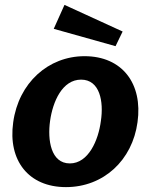

<svg xmlns="http://www.w3.org/2000/svg" viewBox="-20 -756 617 786"><path d="M244 -736 200 -638 453 -567 482 -627ZM250 10C404 10 522 -100 543 -256C565 -413 481 -526 326 -526C178 -526 56 -417 34 -255C12 -99 97 10 250 10ZM266 -87C188 -87 174 -183 185 -261C196 -340 235 -430 312 -430C389 -430 405 -340 393 -261C383 -182 342 -87 266 -87Z"/></svg>

Font: United Sans
Style: Bold Italic
Weight: 700
Italic angle: -8°
Designer: Pablo Impallari, Rodrigo Fuenzalida (Modified by Dan O. Williams)
Version: Version 1.000;PS 001.000;hotconv 1.0.88;makeotf.lib2.5.64775